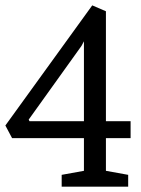

<svg xmlns="http://www.w3.org/2000/svg" viewBox="-24 -696 526 716"><path d="M206 0V-44L289 -59V-181H21L-4 -228L320 -676L371 -654V-244H463V-181H371V-59L454 -44V0ZM86 -244H289V-521V-539V-542L280 -525L83 -250Z"/></svg>

Font: Faustina VF Beta
Style: Regular
Weight: 400
Designer: Alfonso Garcia
Foundry: Omnibus-Type
Version: Version 1.006